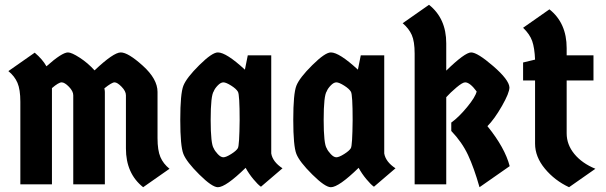

<svg xmlns="http://www.w3.org/2000/svg" viewBox="-20 -770 2532 802"><path d="M418 0H286V-372Q286 -389 268 -407.5Q250 -426 237.5 -426Q225 -426 197 -402V0H65V-345Q65 -396 53 -424Q41 -452 15 -473L125 -550Q158 -522 174 -493Q239 -551 264 -551Q279 -551 313 -529Q347 -507 375 -476Q454 -551 484.5 -551Q515 -551 576.5 -495.5Q638 -440 638 -386V-193Q638 -142 650 -114Q662 -86 688 -65L578 12Q506 -45 506 -150V-372Q506 -389 488 -407.5Q470 -426 458.5 -426Q447 -426 416 -401Q418 -391 418 -386Z M1113 -539V-129Q1119 -94 1160 -67L1070 10Q1057 1 1038 -22Q1019 -45 1006 -69Q923 12 890 12Q866 12 812.5 -41Q759 -94 746 -127Q733 -160 733 -269.5Q733 -379 746 -412Q759 -445 812.5 -498Q866 -551 890 -551Q925 -551 1003 -479L1015 -539ZM873 -389Q860 -371 860 -269.5Q860 -168 873 -150Q877 -140 889.5 -126.5Q902 -113 913 -113Q924 -113 945.5 -126.5Q967 -140 973.5 -151Q980 -162 981 -268Q981 -374 974 -386.5Q967 -399 945.5 -412.5Q924 -426 913 -426Q902 -426 889.5 -413Q877 -400 873 -389Z M1585 -539V-129Q1591 -94 1632 -67L1542 10Q1529 1 1510 -22Q1491 -45 1478 -69Q1395 12 1362 12Q1338 12 1284.5 -41Q1231 -94 1218 -127Q1205 -160 1205 -269.5Q1205 -379 1218 -412Q1231 -445 1284.5 -498Q1338 -551 1362 -551Q1397 -551 1475 -479L1487 -539ZM1345 -389Q1332 -371 1332 -269.5Q1332 -168 1345 -150Q1349 -140 1361.5 -126.5Q1374 -113 1385 -113Q1396 -113 1417.5 -126.5Q1439 -140 1445.5 -151Q1452 -162 1453 -268Q1453 -374 1446 -386.5Q1439 -399 1417.5 -412.5Q1396 -426 1385 -426Q1374 -426 1361.5 -413Q1349 -400 1345 -389Z M1844 0H1712V-546Q1712 -597 1700 -624Q1688 -651 1662 -673L1772 -750Q1844 -693 1844 -589V-475Q1922 -551 1948 -551Q1974 -551 2040 -494Q2106 -437 2108 -405Q2108 -382 2076.5 -327Q2045 -272 2016 -243Q2089 -153 2109 -76L1983 12Q1960 -69 1935 -122.5Q1910 -176 1865 -223V-258Q1896 -280 1931 -322.5Q1966 -365 1971 -388Q1943 -426 1923 -426Q1912 -426 1886.5 -404.5Q1861 -383 1844 -364Z M2347 -434V-213Q2347 -166 2379 -127Q2411 -88 2467 -65L2357 12Q2297 -16 2256 -65.5Q2215 -115 2215 -170V-434H2165V-509L2215 -521Q2213 -570 2203 -598.5Q2193 -627 2165 -654L2275 -731Q2347 -674 2347 -569V-539H2459V-434Z"/></svg>

Font: Germania One
Style: Regular
Weight: 400
Designer: John Vargas Beltran
Foundry: John Vargas Beltran
Version: Version 1.001